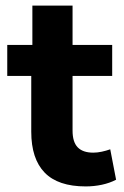

<svg xmlns="http://www.w3.org/2000/svg" viewBox="-20 -657 445 688"><path d="M287 11Q188 11 140 -38.5Q92 -88 92 -185V-385H6V-496H96V-637H240V-496H382V-385H240V-189Q240 -148 258.5 -129Q277 -110 314 -110Q329 -110 345 -113.5Q361 -117 375 -122L396 -13Q373 -1 345 5Q317 11 287 11Z"/></svg>

Font: Nunito Sans 10pt SemiCondensed ExtraBold
Style: Regular
Weight: 800
Width: 4
Designer: Vernon Adams
Foundry: Vernon Adams
Version: Version 3.101;gftools[0.9.27]